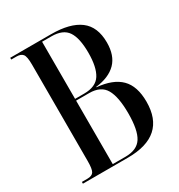

<svg xmlns="http://www.w3.org/2000/svg" viewBox="-170 -828 879 943"><g transform="rotate(-30 270.0 -357.0)"><path d="M26 0V-10H57Q84 -10 93 -25Q102 -40 102 -84V-632Q102 -678 91 -691Q80 -704 56 -704H26V-714H257Q365 -714 420 -672.5Q475 -631 475 -542Q475 -468 435.5 -428Q396 -388 320 -379V-377Q410 -369 454 -325Q498 -281 498 -193Q498 0 281 0ZM253 -380Q319 -380 345 -421Q371 -462 371 -544Q371 -627 345 -665.5Q319 -704 254 -704H201V-380ZM273 -10Q339 -10 365.5 -51.5Q392 -93 392 -188Q392 -281 366.5 -325.5Q341 -370 275 -370H201V-10Z"/></g></svg>

Font: Noto Serif Display ExtraCondensed Medium
Style: Regular
Weight: 500
Width: 2
Designer: Monotype Design Team
Foundry: Monotype Imaging Inc.
Version: Version 2.009